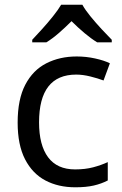

<svg xmlns="http://www.w3.org/2000/svg" viewBox="-20 -786 520 816"><path d="M300 10Q228 10 173 -19Q118 -48 86.5 -109Q55 -170 55 -265Q55 -364 87.5 -426Q120 -488 177 -517Q234 -546 306 -546Q346 -546 384.5 -537.5Q423 -529 447 -517L420 -444Q396 -453 364 -461Q332 -469 304 -469Q146 -469 146 -266Q146 -169 184.5 -117.5Q223 -66 299 -66Q342 -66 376 -75Q410 -84 438 -97V-19Q411 -5 378.5 2.5Q346 10 300 10ZM330 -766Q342 -744 364.5 -716.5Q387 -689 411.5 -662.5Q436 -636 455 -617V-606H393Q367 -622 339 -645.5Q311 -669 284 -696Q257 -669 230 -645.5Q203 -622 177 -606H117V-617Q135 -636 159 -662.5Q183 -689 205 -716.5Q227 -744 240 -766Z"/></svg>

Font: Noto Sans
Style: Regular
Weight: 400
Designer: Monotype Design Team
Foundry: Monotype Imaging Inc.
Version: Version 1.902